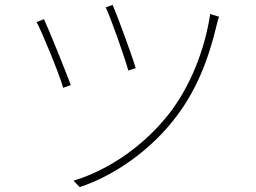

<svg xmlns="http://www.w3.org/2000/svg" viewBox="-20 -744 1040 781"><path d="M438 -724 410 -714C431 -671 488 -508 502 -457L532 -467C518 -515 458 -679 438 -724ZM871 -676 835 -687C813 -539 752 -390 669 -283C570 -156 428 -54 279 -9L304 17C445 -29 594 -134 695 -267C778 -375 828 -501 861 -641C863 -650 868 -668 871 -676ZM159 -666 129 -654C148 -620 220 -447 237 -387L268 -398C244 -462 181 -618 159 -666Z"/></svg>

Font: Noto Sans CJK HK Thin
Style: Regular
Weight: 100
Designer: Ryoko NISHIZUKA 西塚涼子 (kana, bopomofo & ideographs); Paul D. Hunt (Latin, Greek & Cyrillic); Sandoll Communications 산돌커뮤니
Foundry: Adobe
Version: Version 2.004;hotconv 1.0.118;makeotfexe 2.5.65603